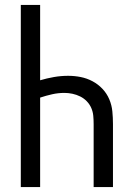

<svg xmlns="http://www.w3.org/2000/svg" viewBox="-20 -755 540 775"><path d="M64 0V-735H142V-431Q169 -439 197.5 -444Q226 -449 255 -449Q281 -449 306 -444Q331 -439 353.5 -427Q376 -415 393.5 -396.5Q411 -378 421 -354.5Q431 -331 433.5 -305.5Q436 -280 436 -254V0H358V-254Q358 -271 356.5 -287.5Q355 -304 348.5 -319Q342 -334 330.5 -346Q319 -358 304 -365.5Q289 -373 272.5 -376.5Q256 -380 240 -380Q215 -380 190.5 -374.5Q166 -369 142 -361V0Z"/></svg>

Font: Iosevka Term
Style: Regular
Weight: 400
Monospace: yes
Designer: Belleve Invis
Foundry: Belleve Invis
Version: Version 30.0.1